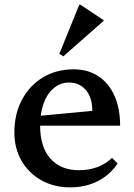

<svg xmlns="http://www.w3.org/2000/svg" viewBox="-20 -795 580 828"><path d="M283 13Q213 13 158.5 -17.5Q104 -48 73 -101.5Q42 -155 42 -224Q42 -304 75 -365.5Q108 -427 165.5 -461.5Q223 -496 298 -496Q359 -496 404 -466.5Q449 -437 473.5 -382.5Q498 -328 498 -253H115V-292L378 -317Q378 -374 350.5 -406.5Q323 -439 277 -439Q241 -439 212.5 -415.5Q184 -392 168.5 -350Q153 -308 153 -253Q153 -162 197 -111.5Q241 -61 321 -61Q407 -61 463 -114L487 -90Q455 -41 402 -14Q349 13 283 13ZM253 -552 236 -563 322 -775H326L427 -708V-705Z"/></svg>

Font: Platypi Light
Style: Regular
Weight: 400
Version: Version 1.200